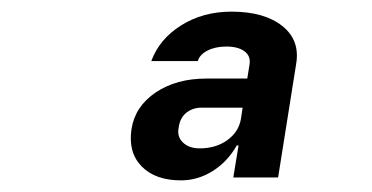

<svg xmlns="http://www.w3.org/2000/svg" viewBox="-20 -760 640 330"><path d="M291 -450Q247 -450 223.5 -474Q200 -498 206 -538Q212 -577 247.5 -601Q283 -625 335 -625H405L409 -650Q411 -664 400 -672Q389 -680 369 -680Q350 -680 336.5 -673Q323 -666 320 -655H240Q254 -693 291.5 -716.5Q329 -740 378 -740Q434 -740 465 -715.5Q496 -691 489 -650L458 -455H381L390 -510H387Q371 -482 345.5 -466Q320 -450 291 -450ZM323 -505Q351 -505 370.5 -519Q390 -533 394 -555L397 -575H327Q311 -575 300 -566Q289 -557 287 -540Q284 -525 294.5 -515Q305 -505 323 -505Z"/></svg>

Font: JetBrains Mono ExtraBold
Style: Italic
Weight: 800
Italic angle: -9°
Monospace: yes
Designer: Philipp Nurullin, Konstantin Bulenkov
Foundry: JetBrains
Version: Version 2.305; ttfautohint (v1.8.4.7-5d5b)